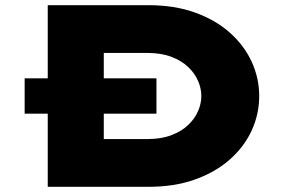

<svg xmlns="http://www.w3.org/2000/svg" viewBox="-20 -720 1139 740"><path d="M75 -282V-418H583V-282ZM164 0V-700H552Q653 -700 732 -671.5Q811 -643 866 -594Q921 -545 950 -482Q979 -419 979 -350Q979 -280 950 -217Q921 -154 865.5 -105Q810 -56 731 -28Q652 0 552 0ZM380 -133 343 -184H547Q601 -184 640.5 -199Q680 -214 705.5 -238.5Q731 -263 743.5 -292Q756 -321 756 -350Q756 -379 743.5 -408Q731 -437 705.5 -461.5Q680 -486 640.5 -501Q601 -516 547 -516H340L380 -565Z"/></svg>

Font: Lexend Zetta Black
Style: Regular
Weight: 900
Designer: Bonnie Shaver-Troup, Thomas Jockin
Foundry: Lexend
Version: Version 1.007